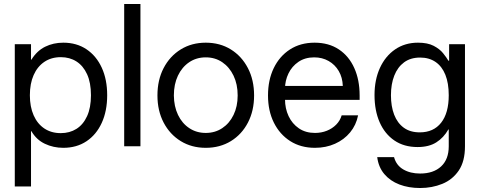

<svg xmlns="http://www.w3.org/2000/svg" viewBox="-20 -739 2424 970"><path d="M54.7 203.1V-515.6H136.7V-437.5H138.7Q166.5 -482.4 208 -502.9Q249.5 -523.4 299.8 -523.4Q367.2 -523.4 417 -490Q466.8 -456.5 494.1 -397Q521.5 -337.4 521.5 -257.8Q521.5 -178.2 494.1 -118.4Q466.8 -58.6 417 -25.4Q367.2 7.8 299.8 7.8Q249.5 7.8 206.5 -12.7Q163.6 -33.2 138.7 -76.2H136.7V203.1ZM130.9 -257.8Q130.9 -199.7 149.9 -156.5Q168.9 -113.3 204.1 -89.8Q239.3 -66.4 287.1 -66.4Q332 -66.4 366.2 -87.9Q400.4 -109.4 419.9 -152.1Q439.5 -194.8 439.5 -257.8Q439.5 -321.3 419.9 -364Q400.4 -406.7 366.2 -428.5Q332 -450.2 287.1 -450.2Q239.3 -450.2 204.1 -426.5Q168.9 -402.8 149.9 -359.6Q130.9 -316.4 130.9 -257.8Z M689.5 -718.8V0H607.4V-718.8Z M1019.5 7.8Q948.2 7.8 893.1 -26.1Q837.9 -60.1 806.6 -119.9Q775.4 -179.7 775.4 -256.8Q775.4 -335 806.6 -395Q837.9 -455.1 893.1 -489.3Q948.2 -523.4 1019.5 -523.4Q1091.3 -523.4 1146.2 -489.3Q1201.2 -455.1 1232.4 -395Q1263.7 -335 1263.7 -256.8Q1263.7 -179.7 1232.7 -119.9Q1201.7 -60.1 1146.5 -26.1Q1091.3 7.8 1019.5 7.8ZM1019.5 -67.4Q1066.4 -67.4 1102.8 -91.6Q1139.2 -115.7 1159.9 -158.4Q1180.7 -201.2 1180.7 -256.8Q1180.7 -313.5 1159.9 -356.7Q1139.2 -399.9 1103 -424.6Q1066.9 -449.2 1019.5 -449.2Q972.2 -449.2 935.8 -424.6Q899.4 -399.9 878.9 -356.7Q858.4 -313.5 858.4 -256.8Q858.9 -201.2 879.4 -158.4Q899.9 -115.7 936.3 -91.6Q972.7 -67.4 1019.5 -67.4Z M1571.3 7.8Q1499.5 7.8 1446.3 -26.1Q1393.1 -60.1 1363.5 -119.6Q1334 -179.2 1334 -256.8Q1334 -335 1363 -395Q1392.1 -455.1 1445.1 -489.3Q1498 -523.4 1569.3 -523.4Q1641.1 -523.4 1692.1 -489.3Q1743.2 -455.1 1770 -395Q1796.9 -335 1796.9 -256.8V-234.4H1378.9V-304.7H1711.9Q1710.4 -347.7 1691.4 -380.1Q1672.4 -412.6 1640.1 -430.9Q1607.9 -449.2 1567.4 -449.2Q1521 -449.2 1487.8 -426.5Q1454.6 -403.8 1437.3 -367.7Q1419.9 -331.5 1419.9 -291V-237.3Q1419.9 -190.9 1438 -152.3Q1456.1 -113.8 1490 -90.6Q1523.9 -67.4 1571.3 -67.4Q1603.5 -67.4 1631.1 -78.4Q1658.7 -89.4 1678.5 -109.4Q1698.2 -129.4 1706.1 -156.2H1789.1Q1779.3 -106.9 1748.8 -70.1Q1718.3 -33.2 1672.4 -12.7Q1626.5 7.8 1571.3 7.8Z M2102.5 210.9Q2044.4 210.9 1997.8 193.1Q1951.2 175.3 1921.6 140.4Q1892.1 105.5 1885.7 54.7H1970.7Q1981.9 96.2 2017.3 116.9Q2052.7 137.7 2102.5 137.7Q2169.9 137.7 2208.5 101.8Q2247.1 65.9 2247.1 0V-85H2245.1Q2221.7 -43.5 2184.3 -19.8Q2147 3.9 2089.8 3.9Q2021 3.9 1972.4 -29.3Q1923.8 -62.5 1897.9 -121.6Q1872.1 -180.7 1872.1 -258.8Q1872.1 -335.9 1899.4 -395.8Q1926.8 -455.6 1976.3 -489.5Q2025.9 -523.4 2091.8 -523.4Q2140.1 -523.4 2170.7 -507.6Q2201.2 -491.7 2218.5 -470.2Q2235.8 -448.7 2245.1 -432.6H2249V-515.6H2329.1V0Q2329.1 76.2 2297.6 122.6Q2266.1 168.9 2214.4 189.9Q2162.6 210.9 2102.5 210.9ZM2100.6 -70.3Q2170.4 -70.3 2208.7 -119.1Q2247.1 -168 2247.1 -257.8Q2247.1 -318.8 2230 -361.3Q2212.9 -403.8 2180.4 -426Q2147.9 -448.2 2102.5 -448.2Q2054.2 -448.2 2021.5 -424.1Q1988.8 -399.9 1971.9 -356.9Q1955.1 -314 1955.1 -257.8Q1955.1 -201.7 1971.4 -159.4Q1987.8 -117.2 2020 -93.8Q2052.2 -70.3 2100.6 -70.3Z"/></svg>

Font: Inter Display V
Style: Regular
Weight: 400
Designer: Rasmus Andersson
Foundry: rsms
Version: Version 3.015;git-src